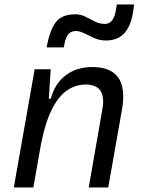

<svg xmlns="http://www.w3.org/2000/svg" viewBox="-20 -821 626 841"><path d="M40.5 0 131.8 -517.6H202.1L193.8 -388.7H202.6Q220.2 -455.1 267.8 -491.2Q315.4 -527.3 384.3 -527.3Q547.4 -527.3 514.2 -340.3L454.1 0H368.7L428.7 -344.2Q447.3 -450.7 355 -450.7Q312.5 -450.7 275.4 -426.3Q238.3 -401.9 209 -345.5Q179.7 -289.1 160.2 -192.9L126 0ZM184.1 -613.3 187 -627.9Q199.7 -691.9 225.6 -725.1Q251.5 -758.3 309.6 -758.3Q334 -758.3 354.5 -747.8Q375 -737.3 395.3 -726.8Q415.5 -716.3 439.9 -716.3Q478 -716.3 487.8 -777.3L491.7 -801.3H567.4L564.9 -782.2Q556.6 -712.9 527.1 -678.2Q497.6 -643.6 443.8 -643.6Q417 -643.6 393.3 -654.1Q369.6 -664.6 349.6 -674.8Q329.6 -685.1 313 -685.1Q291.5 -685.1 280 -671.9Q268.6 -658.7 263.2 -632.8L259.3 -613.3Z"/></svg>

Font: Cascadia Code NF SemiLight
Style: Italic
Weight: 350
Italic angle: -10°
Monospace: yes
Designer: Aaron Bell
Foundry: Saja Typeworks
Version: Version 2404.023; ttfautohint (v1.8.4)